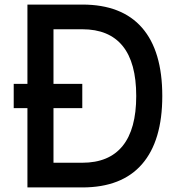

<svg xmlns="http://www.w3.org/2000/svg" viewBox="-20 -820 790 840"><path d="M40 -347V-453H340V-347ZM100 0V-800H340Q513 -800 601.5 -698.5Q690 -597 690 -400Q690 -204 601.5 -102Q513 0 340 0ZM214 -108H340Q457 -108 516.5 -181.5Q576 -255 576 -400Q576 -546 516.5 -619Q457 -692 340 -692H214Z"/></svg>

Font: Martian Mono SemiExpanded
Style: Regular
Weight: 400
Width: 6
Monospace: yes
Designer: Roman Shamin
Foundry: Evil Martians
Version: Version 1.000